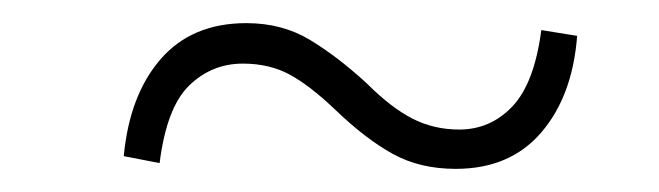

<svg xmlns="http://www.w3.org/2000/svg" viewBox="-20 -428 570 166"><path d="M297 -356Q318 -335 336.5 -325.5Q355 -316 377 -316Q404 -316 423 -336Q442 -356 448 -402L479 -397Q475 -345 448 -313.5Q421 -282 374 -282Q343 -282 319.5 -295Q296 -308 270 -333Q248 -354 230.5 -363.5Q213 -373 190 -373Q163 -373 143.5 -354Q124 -335 118 -287L87 -293Q92 -346 119 -377Q146 -408 193 -408Q224 -408 248 -393.5Q272 -379 297 -356Z"/></svg>

Font: Source Serif Pro Light
Style: Italic
Weight: 300
Italic angle: -12°
Designer: Frank Grießhammer
Foundry: Adobe Systems Incorporated
Version: Version 3.001;hotconv 1.0.111;makeotfexe 2.5.65597